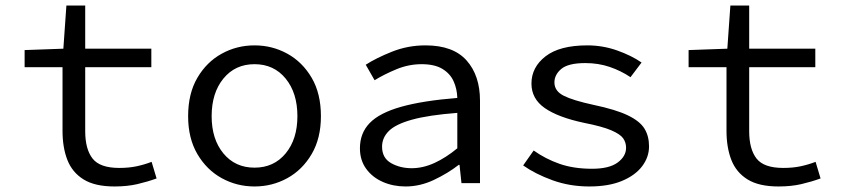

<svg xmlns="http://www.w3.org/2000/svg" viewBox="-20 -662 3040 694"><path d="M394 12Q323 12 282 -13.5Q241 -39 223.5 -84Q206 -129 206 -189V-419H69V-481L209 -486L220 -642H288V-486H527V-419H288V-188Q288 -123 314.5 -89Q341 -55 411 -55Q446 -55 474 -61Q502 -67 528 -77L546 -17Q513 -5 476.5 3.5Q440 12 394 12Z M900 12Q836 12 781.5 -18Q727 -48 693.5 -105Q660 -162 660 -242Q660 -324 693.5 -381Q727 -438 781.5 -468Q836 -498 900 -498Q964 -498 1018.5 -468Q1073 -438 1106.5 -381Q1140 -324 1140 -242Q1140 -162 1106.5 -105Q1073 -48 1018.5 -18Q964 12 900 12ZM900 -56Q970 -56 1012.5 -107.5Q1055 -159 1055 -242Q1055 -326 1012.5 -378Q970 -430 900 -430Q830 -430 787.5 -378Q745 -326 745 -242Q745 -159 787.5 -107.5Q830 -56 900 -56Z M1446 12Q1401 12 1363.5 -4.5Q1326 -21 1303.5 -52Q1281 -83 1281 -126Q1281 -181 1316.5 -217.5Q1352 -254 1430 -276Q1508 -298 1633 -308Q1632 -341 1619.5 -368.5Q1607 -396 1579 -413Q1551 -430 1504 -430Q1457 -430 1412.5 -411.5Q1368 -393 1334 -372L1302 -428Q1339 -452 1396.5 -475Q1454 -498 1518 -498Q1618 -498 1666.5 -443.5Q1715 -389 1715 -298V0H1648L1641 -66H1638Q1598 -35 1548 -11.5Q1498 12 1446 12ZM1468 -54Q1509 -54 1550.5 -73Q1592 -92 1633 -126V-254Q1529 -246 1469.5 -229.5Q1410 -213 1385.5 -188.5Q1361 -164 1361 -132Q1361 -91 1393.5 -72.5Q1426 -54 1468 -54Z M2110 12Q2039 12 1977 -10.5Q1915 -33 1871 -64L1909 -118Q1951 -88 2002 -70Q2053 -52 2120 -52Q2182 -52 2212.5 -74.5Q2243 -97 2243 -128Q2243 -147 2232.5 -162Q2222 -177 2189.5 -191Q2157 -205 2091 -218Q1997 -238 1949 -271.5Q1901 -305 1901 -360Q1901 -419 1952 -458.5Q2003 -498 2103 -498Q2159 -498 2211 -479.5Q2263 -461 2299 -436L2259 -383Q2225 -406 2184 -420Q2143 -434 2096 -434Q2034 -434 2009 -413Q1984 -392 1984 -364Q1984 -333 2017.5 -316Q2051 -299 2125 -283Q2206 -266 2249.5 -245Q2293 -224 2309.5 -197Q2326 -170 2326 -133Q2326 -94 2301 -61Q2276 -28 2228 -8Q2180 12 2110 12Z M2794 12Q2723 12 2682 -13.5Q2641 -39 2623.5 -84Q2606 -129 2606 -189V-419H2469V-481L2609 -486L2620 -642H2688V-486H2927V-419H2688V-188Q2688 -123 2714.5 -89Q2741 -55 2811 -55Q2846 -55 2874 -61Q2902 -67 2928 -77L2946 -17Q2913 -5 2876.5 3.5Q2840 12 2794 12Z"/></svg>

Font: SauceCodePro NFM
Style: Regular
Weight: 400
Monospace: yes
Designer: Paul D. Hunt, Teo Tuominen
Foundry: Adobe
Version: Version 2.042;hotconv 1.1.0;makeotfexe 2.6.0;Nerd Fonts 3.3.